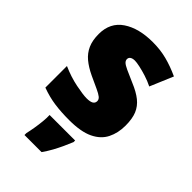

<svg xmlns="http://www.w3.org/2000/svg" viewBox="-233 -652 962 962"><g transform="rotate(45 248.5 -171.0)"><path d="M458 -170Q458 -118 437.5 -77Q417 -36 369 -13Q321 10 238 10Q181 10 134.5 3.5Q88 -3 39 -21V-174Q93 -150 145.5 -139.5Q198 -129 223 -129Q248 -129 259.5 -136Q271 -143 271 -157Q271 -169 260 -178Q249 -187 225 -198Q201 -209 160 -228Q120 -247 93 -269.5Q66 -292 52 -323.5Q38 -355 38 -400Q38 -481 99 -522Q160 -563 259 -563Q312 -563 358.5 -551Q405 -539 455 -516L403 -393Q377 -406 348.5 -415Q320 -424 296.5 -429Q273 -434 261 -434Q245 -434 236 -428Q227 -422 227 -411Q227 -401 235 -393Q243 -385 265.5 -374.5Q288 -364 330 -346Q376 -327 404 -304.5Q432 -282 445 -250.5Q458 -219 458 -170ZM332 72Q321 99 310 122.5Q299 146 286 170Q273 194 254 221H133V207Q138 186 142.5 159Q147 132 149.5 106Q152 80 151 61H332Z"/></g></svg>

Font: Noto Sans Display Black
Style: Regular
Weight: 900
Designer: Monotype Design Team
Foundry: Monotype Imaging Inc.
Version: Version 2.003